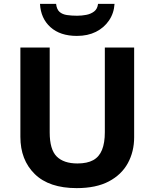

<svg xmlns="http://www.w3.org/2000/svg" viewBox="-20 -1025 796 989"><path d="M671 -318Q671 -244 638.5 -184.5Q606 -125 540.5 -90.5Q475 -56 375 -56Q233 -56 159 -128.5Q85 -201 85 -320V-780H236V-343Q236 -255 272 -219Q308 -183 379 -183Q429 -183 460 -200Q491 -217 505.5 -253Q520 -289 520 -344V-780H671ZM570 -1005Q567 -957 541.5 -919.5Q516 -882 474 -861Q432 -840 376 -840Q290 -840 240 -885Q190 -930 186 -1005H269Q272 -977 286.5 -964Q301 -951 325 -947.5Q349 -944 377 -944Q401 -944 424.5 -948.5Q448 -953 465 -966Q482 -979 485 -1005Z"/></svg>

Font: Noto Sans Malayalam UI
Style: Regular
Weight: 400
Designer: Jelle Bosma - Monotype Design Team
Foundry: Monotype Imaging Inc.
Version: Version 2.104